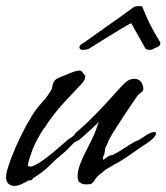

<svg xmlns="http://www.w3.org/2000/svg" viewBox="-27 -599 547 631"><path d="M21 12Q9 12 1 5Q-7 -2 -7 -17Q-7 -21 -6.5 -25Q-6 -29 -5 -33Q0 -54 12 -85Q24 -116 41 -151Q58 -186 77 -217Q94 -244 109.5 -260.5Q125 -277 135 -293Q143 -304 144 -310.5Q145 -317 147 -324Q151 -335 159.5 -340Q168 -345 175 -347Q192 -354 208 -360.5Q224 -367 235 -367Q242 -367 247 -357.5Q252 -348 252 -355V-356Q253 -353 253 -348Q253 -336 242 -324.5Q231 -313 202 -282Q172 -251 152 -225Q132 -199 118 -177H117Q92 -138 81 -110Q70 -82 65 -60Q64 -55 65 -54Q66 -53 70 -52Q73 -51 78 -52Q93 -57 114.5 -72.5Q136 -88 157.5 -106.5Q179 -125 194 -138Q199 -143 203.5 -145Q208 -147 211 -150Q216 -153 218.5 -157.5Q221 -162 225 -165Q261 -196 294 -230.5Q327 -265 351 -292Q375 -319 384 -327Q398 -340 414 -340Q437 -340 443 -315Q447 -302 437.5 -295.5Q428 -289 423 -282Q419 -276 407 -258.5Q395 -241 380.5 -219Q366 -197 353 -176.5Q340 -156 333 -143Q328 -133 326.5 -128Q325 -123 320 -115V-116Q319 -114 318 -105.5Q317 -97 316 -93Q312 -86 311.5 -79Q311 -72 313 -75Q313 -74 319 -78Q325 -82 330 -86Q332 -87 338.5 -89Q345 -91 346 -91L355 -96Q356 -96 369.5 -104.5Q383 -113 397 -122Q411 -131 412 -131Q423 -137 424.5 -137Q426 -137 430 -139.5Q434 -142 451 -153Q469 -165 479 -165Q486 -165 486 -160Q486 -156 479.5 -148Q473 -140 457 -129Q432 -113 402 -91.5Q372 -70 346 -57Q337 -51 327.5 -46Q318 -41 309 -32L308 -31Q306 -31 298.5 -24Q291 -17 290 -15Q286 -11 283 -5.5Q280 0 274 4H275Q271 6 266.5 6.5Q262 7 258 7Q244 7 241 4Q239 2 235.5 0.5Q232 -1 230 -6Q228 -14 228 -20Q228 -38 237.5 -62.5Q247 -87 263 -117Q276 -142 282 -156Q288 -170 291 -179.5Q294 -189 298 -198Q284 -185 269 -171Q254 -157 234 -140Q231 -138 225 -135Q219 -132 217 -131L192 -105Q161 -80 137 -56Q113 -32 84 -15V-16Q83 -15 81.5 -12.5Q80 -10 77 -8V-7Q73 -6 70 -6Q67 -6 65 -5Q59 -1 53 1.5Q47 4 42 7Q30 12 21 12ZM246 -435Q235 -435 234 -443Q234 -446 235 -448Q237 -452 243.5 -455.5Q250 -459 259 -466Q284 -484 312.5 -504Q341 -524 367.5 -543Q394 -562 413 -576Q415 -578 422 -578.5Q429 -579 432 -579Q440 -579 441 -576Q463 -519 496 -466Q500 -461 500 -456Q500 -448 487 -443Q481 -441 476.5 -438Q472 -435 467 -435Q458 -435 452 -438L404 -523Q392 -517 369.5 -503.5Q347 -490 323 -475Q299 -460 282.5 -449.5Q266 -439 264 -438Q252 -435 246 -435Z"/></svg>

Font: Vujahday Script
Style: Regular
Weight: 400
Designer: Robert E. Leuschke
Foundry: Robert E. Leuschke
Version: Version 1.010; ttfautohint (v1.8.3)